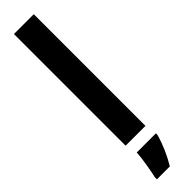

<svg xmlns="http://www.w3.org/2000/svg" viewBox="-339 -732 924 924"><g transform="rotate(-45 123.0 -269.5)"><path d="M190 0V-760H55V0ZM200 72V61H70C68 101 55 173 47 208V221H135C162 177 186 123 200 72Z"/></g></svg>

Font: Noto Sans Oriya ExtCond Bold
Style: Bold
Weight: 700
Width: 2
Designer: Amélie Bonet and Sol Matas
Foundry: Google LLC
Version: Version 2.006